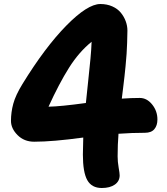

<svg xmlns="http://www.w3.org/2000/svg" viewBox="-20 -860 840 966"><path d="M492.2 85.9Q441.4 85.9 419.2 46.4Q397 6.8 397 -82Q397 -110.4 398.9 -168Q245.6 -147 151.9 -147Q101.6 -147 68.4 -180.2Q35.2 -213.4 35.2 -252Q35.2 -295.4 46.9 -338.4Q58.6 -381.3 92.8 -437Q206.5 -622.1 313.5 -731Q420.4 -839.8 484.9 -839.8Q518.1 -839.8 544.9 -827.9Q571.8 -815.9 587.9 -796.1Q604 -776.4 612.5 -753.2Q621.1 -730 621.1 -706.1Q621.1 -676.3 619.6 -643.6Q618.2 -610.8 616.9 -588.9Q615.7 -566.9 611.8 -528.1Q607.9 -489.3 606.4 -476.1Q605 -462.9 599.4 -417Q593.8 -371.1 592.8 -363.8Q641.6 -367.2 683.1 -367.2Q719.2 -367.2 745.6 -334.2Q772 -301.3 772 -258.8Q772 -228.5 756.6 -210.2Q741.2 -191.9 709 -191.9Q644.5 -191.9 576.2 -187Q571.8 -132.8 571.8 -73.2Q571.8 -46.4 576.9 -17.3Q582 11.7 582 22Q582 51.8 557.6 68.8Q533.2 85.9 492.2 85.9ZM440.9 -649.9Q377.4 -598.6 327.4 -519.3Q277.3 -439.9 224.1 -323.2Q283.7 -324.2 412.1 -341.8Q416 -380.4 423.3 -448.5Q430.7 -516.6 435.1 -564Q439.5 -611.3 440.9 -649.9Z"/></svg>

Font: Shantell Sans Irregular
Style: Regular
Weight: 800
Designer: Stephen Nixon, Anya Danilova, Shantell Martin
Foundry: Arrow Type
Version: Version 1.006;[9816181b4]